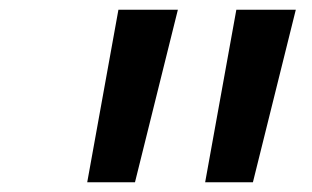

<svg xmlns="http://www.w3.org/2000/svg" viewBox="-20 -820 640 394"><path d="M401 -446 465 -800H587L499 -446ZM159 -446 223 -800H345L257 -446Z"/></svg>

Font: Victor Mono Thin
Style: Bold Italic
Weight: 700
Italic angle: -12°
Monospace: yes
Version: Version 1.561;gftools[0.9.30]